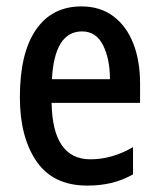

<svg xmlns="http://www.w3.org/2000/svg" viewBox="-20 -569 496 599"><path d="M234 -549Q293 -549 334 -518Q375 -487 396 -433Q417 -379 417 -308V-248H141Q144 -72 262 -72Q330 -72 395 -110V-25Q363 -7 328.5 1.5Q294 10 252 10Q146 10 94 -65.5Q42 -141 42 -266Q42 -403 92 -476Q142 -549 234 -549ZM236 -471Q150 -471 142 -322H323Q323 -385 301.5 -428Q280 -471 236 -471Z"/></svg>

Font: Avrile Sans Condensed Medium
Style: Regular
Weight: 500
Width: 3
Designer: Monotype Design Team
Foundry: Monotype Imaging Inc.
Version: Version 2.001;September 10, 2019;FontCreator 11.5.0.2425 64-